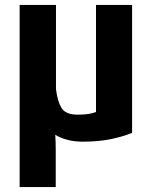

<svg xmlns="http://www.w3.org/2000/svg" viewBox="-20 -559 625 782"><path d="M518 -18V-539H371V-103Q358 -98 341.5 -95Q325 -92 296 -92Q247 -92 230.5 -119.5Q214 -147 208 -196V-539H60V203H207V111Q207 79 207 49Q207 19 205 -10Q226 3 254.5 10.5Q283 18 316 18Q381 18 430 8Q479 -2 518 -18Z"/></svg>

Font: Repo Bold
Style: Bold
Weight: 700
Designer: Stefan Peev
Foundry: Context Ltd
Version: Version 1.502